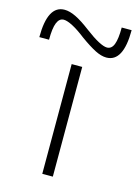

<svg xmlns="http://www.w3.org/2000/svg" viewBox="-189 -815 630 879"><g transform="rotate(15 126.0 -376.0)"><path d="M101 0V-520H151V0ZM246 -590Q222 -590 192.5 -605Q163 -620 120 -651Q84 -679 57 -693Q30 -707 14 -707Q-7 -707 -17.5 -681.5Q-28 -656 -28 -601H-74Q-74 -752 6 -752Q30 -752 60 -737.5Q90 -723 132 -691Q169 -663 195.5 -649Q222 -635 237 -635Q259 -635 269 -661Q279 -687 279 -741H326Q326 -590 246 -590Z"/></g></svg>

Font: M PLUS 2 Light
Style: Regular
Weight: 300
Designer: Coji Morishita
Foundry: UNDERFOREST DESIGN
Version: Version 1.001